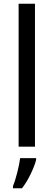

<svg xmlns="http://www.w3.org/2000/svg" viewBox="-20 -780 285 1021"><path d="M79 0V-760H166V0ZM172 70Q165 100 143 145.5Q121 191 97 221H49V209Q60 184 71.5 138.5Q83 93 87 61H172Z"/></svg>

Font: Noto Sans Display
Style: Regular
Weight: 400
Designer: Monotype Design team
Foundry: Monotype Imaging Inc.
Version: Version 1.000